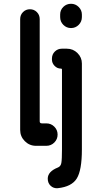

<svg xmlns="http://www.w3.org/2000/svg" viewBox="-20 -780 540 1027"><path d="M418 -702.1V-688.5Q418 -664.1 400.9 -647Q383.8 -629.9 359.9 -629.9Q335.9 -629.9 318.8 -647Q301.8 -664.1 301.8 -688.5V-702.1Q301.8 -726.6 318.8 -743.2Q335.9 -759.8 359.9 -759.8Q383.8 -759.8 400.9 -742.7Q418 -725.6 418 -702.1ZM337.9 -519.5Q371.1 -519.5 394.5 -496.1Q418 -472.7 418 -440.4V19.5Q418 130.9 390.6 174.8Q363.3 218.8 289.1 226.6Q266.6 228.5 251 213.9Q235.4 199.2 235.4 175.8Q235.4 137.7 289.1 116.2Q304.7 110.4 308.1 91.8Q311.5 73.2 311.5 19.5V-407.2Q311.5 -413.1 305.7 -413.1Q286.1 -413.1 272 -427.7Q257.8 -442.4 257.8 -461.9V-465.8Q257.8 -489.3 273.4 -504.4Q289.1 -519.5 310.5 -519.5ZM227.5 0H172.9Q137.7 0 112.8 -24.9Q87.9 -49.8 87.9 -85V-677.7Q87.9 -700.2 103 -715.3Q118.2 -730.5 140.1 -730.5Q162.1 -730.5 177.2 -715.3Q192.4 -700.2 192.4 -677.7V-130.9Q192.4 -120.1 204.1 -120.1H227.5Q252.9 -120.1 270.5 -102.5Q288.1 -85 288.1 -60.1Q288.1 -35.2 270.5 -17.6Q252.9 0 227.5 0Z"/></svg>

Font: Rounded-X Mgen+ 2m bold
Style: Bold
Weight: 700
Designer: [Source Han Sans]
Ryoko NISHIZUKA  (kana & ideographs); Paul D. Hunt (Latin, Greek & Cyrillic); Wenlong ZHANG  (bopomofo
Version: Version 1.059.20150602